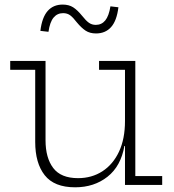

<svg xmlns="http://www.w3.org/2000/svg" viewBox="-20 -788 740 818"><path d="M512.5 -490.5H402V-528.5H556.5V-38H671V0H512.5ZM174 -528.5V-190.5Q174 -115.5 206.8 -72.2Q239.5 -29 312.5 -29Q371 -29 416.2 -58.2Q461.5 -87.5 487 -141.8Q512.5 -196 512.5 -272.5L525 -166H510Q495 -80 438 -35Q381 10 300 10Q211 10 170.5 -41.5Q130 -93 130 -183.5V-490.5H23.5V-528.5ZM450.5 -761 484.5 -757Q477.5 -699.5 453.2 -672.5Q429 -645.5 389 -645.5Q363 -645.5 345 -657.2Q327 -669 307.5 -692.5Q291.5 -713.5 279 -722.8Q266.5 -732 249 -732Q224 -732 208.2 -713Q192.5 -694 186.5 -652.5L152 -656.5Q159 -714 183 -741.2Q207 -768.5 247 -768.5Q273.5 -768.5 291.8 -756.8Q310 -745 329.5 -721Q346 -700 358.8 -691Q371.5 -682 388 -682Q413 -682 428.5 -701Q444 -720 450.5 -761Z"/></svg>

Font: Hepta Slab Light
Style: Regular
Weight: 300
Designer: Michael LaGattuta
Foundry: Michael LaGattuta
Version: Version 1.102